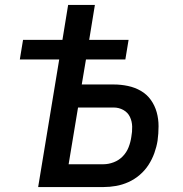

<svg xmlns="http://www.w3.org/2000/svg" viewBox="-20 -755 740 775"><path d="M134 0 219 -515H60L73 -594H232L255 -735H363L340 -594H499L486 -515H327L310 -414H439Q468 -414 496.5 -408Q525 -402 549 -388Q573 -374 589 -351.5Q605 -329 612.5 -302Q620 -275 620 -245.5Q620 -216 616 -187Q612 -162 603 -137Q594 -112 579.5 -89.5Q565 -67 544 -49Q523 -31 498.5 -20Q474 -9 448.5 -4.5Q423 0 398 0ZM397 -92Q418 -92 439 -100Q460 -108 475.5 -124Q491 -140 499 -160.5Q507 -181 510 -202Q514 -223 513.5 -244Q513 -265 504.5 -283Q496 -301 478 -311Q460 -321 439 -321H295L257 -92Z"/></svg>

Font: Iosevka Aile Semibold
Style: Italic
Weight: 600
Italic angle: -9°
Designer: Belleve Invis
Foundry: Belleve Invis
Version: Version 31.1.0; ttfautohint (v1.8.4)